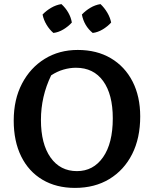

<svg xmlns="http://www.w3.org/2000/svg" viewBox="-20 -907 751 938"><path d="M346 11Q255 11 187.5 -29Q120 -69 83.5 -143Q47 -217 47 -318Q47 -421 87.5 -498.5Q128 -576 198.5 -619.5Q269 -663 360 -663Q453 -663 521.5 -622.5Q590 -582 627.5 -509Q665 -436 665 -338Q665 -232 625.5 -154Q586 -76 514.5 -32.5Q443 11 346 11ZM356 -71Q436 -71 483.5 -139Q531 -207 531 -329Q531 -446 484 -511Q437 -576 351 -576Q321 -576 290 -567Q259 -558 230 -539Q180 -436 180 -321Q180 -204 227 -137.5Q274 -71 356 -71ZM280 -887Q300 -869 313.5 -845.5Q327 -822 331 -797Q314 -778 290 -763.5Q266 -749 241 -746Q222 -762 207.5 -786Q193 -810 188 -836Q206 -855 230 -869Q254 -883 280 -887ZM471 -887Q490 -869 504 -845.5Q518 -822 523 -797Q506 -778 482 -763.5Q458 -749 433 -746Q391 -780 380 -836Q398 -855 421.5 -869Q445 -883 471 -887Z"/></svg>

Font: Piazzolla SC SemiBold
Style: Regular
Weight: 600
Designer: Juan Pablo del Peral
Foundry: Huerta Tipografica
Version: Version 1.330